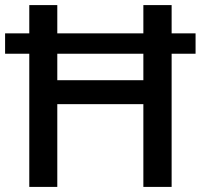

<svg xmlns="http://www.w3.org/2000/svg" viewBox="-20 -734 789 754"><path d="M95 0V-523H0V-603H95V-714H205V-603H543V-714H654V-603H748V-523H654V0H543V-325H205V0ZM205 -419H543V-523H205Z"/></svg>

Font: Noto Sans Syriac Eastern Medium
Style: Regular
Weight: 500
Designer: Patrick Giasson and the Monotype Design Team
Foundry: Monotype Imaging Inc.
Version: Version 3.001